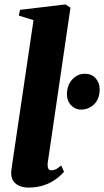

<svg xmlns="http://www.w3.org/2000/svg" viewBox="-20 -837 470 868"><path d="M195.5 -99Q194.5 -81 198.8 -74Q203 -67 212.5 -67Q220.5 -67 231 -71.2Q241.5 -75.5 256.5 -89L269.5 -60.5Q254.5 -43 231.8 -26.5Q209 -10 178.2 0.5Q147.5 11 107.5 11Q87.5 11 69.8 4.2Q52 -2.5 41.2 -17.2Q30.5 -32 30.5 -56Q30.5 -61 31.5 -68.5Q32.5 -76 33.8 -84.8Q35 -93.5 36 -100.5L131.5 -746L65 -766.5L70.5 -792.5L276 -817L298.5 -802ZM282.5 -411.5Q283 -451.5 306.5 -477.5Q330 -503.5 363.5 -503.5Q394.5 -503.5 412.5 -483Q430.5 -462.5 430.5 -433.5Q430.5 -390.5 406 -366Q381.5 -341.5 345 -341.5Q320.5 -341.5 301.5 -361Q282.5 -380.5 282.5 -411.5Z"/></svg>

Font: Merriweather 96pt Black
Style: Italic
Weight: 900
Italic angle: -7.8°
Version: Version 2.101